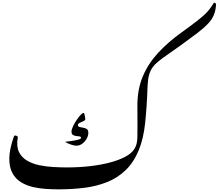

<svg xmlns="http://www.w3.org/2000/svg" viewBox="-20 -1429 1656 1454"><path d="M999 -303.2Q1009.8 -321.8 1014.6 -341.1Q1019.5 -360.4 1020.5 -393.1Q1021.5 -425.8 1021 -482.4Q1020.5 -539.1 1020.5 -631.8Q1020.5 -753.4 1061.5 -850.6Q1102.5 -947.8 1177.7 -1029.1Q1252.9 -1110.4 1355 -1183.6Q1424.3 -1233.4 1465.6 -1265.4Q1506.8 -1297.4 1530.3 -1319.6Q1553.7 -1341.8 1568.4 -1361.3Q1583 -1380.9 1598.6 -1406.2Q1602.1 -1411.6 1609.4 -1406.2Q1616.7 -1400.9 1616.2 -1394Q1613.3 -1349.6 1599.4 -1315.7Q1585.4 -1281.7 1555.4 -1249.8Q1525.4 -1217.8 1475.6 -1179.7Q1425.8 -1141.6 1351.6 -1087.9Q1294.9 -1046.9 1252.9 -1018.3Q1210.9 -989.7 1181.9 -966.3Q1152.8 -942.9 1135 -918Q1117.2 -893.1 1108.4 -859.9Q1099.6 -826.7 1097.7 -777.8Q1091.8 -616.2 1079.1 -497.1Q1066.4 -377.9 1031.2 -292.5Q992.2 -198.2 930.4 -139.4Q868.7 -80.6 789.3 -49.3Q710 -18.1 617.7 -6.6Q525.4 4.9 425.3 4.9Q382.3 4.9 331.3 2Q280.3 -1 230.2 -12.5Q180.2 -23.9 139.2 -49.1Q98.1 -74.2 74 -118.4Q49.8 -162.6 50.5 -231Q51.3 -299.3 85.9 -397.5Q87.9 -403.3 95.5 -402.8Q103 -402.3 109.4 -398.2Q115.7 -394 114.7 -388.2Q103 -322.3 122.8 -280Q142.6 -237.8 183.6 -213.4Q224.6 -189 277.6 -178Q330.6 -167 385.7 -164.1Q440.9 -161.1 487.8 -161.1Q575.7 -161.1 658.7 -170.4Q741.7 -179.7 811.3 -198Q880.9 -216.3 929.9 -242.7Q979 -269 999 -303.2ZM648.9 -422.4Q648.9 -401.4 636.5 -378.9Q624 -356.4 603.5 -341.1Q583 -325.7 558.1 -325.7Q542.5 -325.7 515.4 -334.7Q488.3 -343.8 474.1 -355.5Q492.7 -357.4 521.2 -361.3Q549.8 -365.2 571.8 -371.3Q593.8 -377.4 593.8 -385.3Q593.8 -394 582.8 -395.8Q571.8 -397.5 557.6 -398.9Q543.5 -400.4 532.5 -407.2Q521.5 -414.1 521.5 -432.6Q521.5 -448.2 533.2 -472.9Q544.9 -497.6 561.5 -522Q578.1 -546.4 593.3 -561.5Q608.4 -576.7 614.7 -572.8Q618.2 -570.8 620.8 -559.3Q623.5 -547.9 625 -536.1Q626.5 -524.4 625 -521.5Q622.6 -516.1 608.9 -510.3Q595.2 -504.4 582.5 -498Q569.8 -491.7 569.8 -483.9Q569.8 -470.7 581.8 -467.3Q593.8 -463.9 609.4 -461.9Q625 -460 637 -452.1Q648.9 -444.3 648.9 -422.4Z"/></svg>

Font: Awami Nastaliq
Style: Regular
Weight: 400
Designer: Peter Martin, SIL International
Foundry: SIL International
Version: Version 3.100